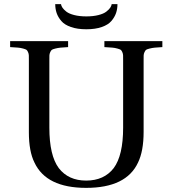

<svg xmlns="http://www.w3.org/2000/svg" viewBox="-20 -890 831 925"><path d="M246.1 -870.1H273.9Q274.9 -861.8 281 -852.8Q287.1 -843.8 300 -833.7Q313 -823.7 337.9 -817.4Q362.8 -811 396 -811Q429.2 -811 454.1 -817.4Q479 -823.7 491.9 -833.7Q504.9 -843.8 511 -852.8Q517.1 -861.8 518.1 -870.1H545.9Q545.9 -847.2 539.1 -827.1Q532.2 -807.1 516.6 -788.8Q501 -770.5 470.2 -759.8Q439.5 -749 396 -749Q352.5 -749 321.8 -759.8Q291 -770.5 275.4 -788.8Q259.8 -807.1 252.9 -827.1Q246.1 -847.2 246.1 -870.1ZM28.8 -663.1V-691.9H308.1V-663.1Q282.7 -661.6 270.8 -660.4Q258.8 -659.2 246.3 -656Q233.9 -652.8 230 -650.1Q226.1 -647.5 222.2 -639.2Q218.3 -630.9 218 -623Q217.8 -615.2 217.8 -599.1V-274.9Q217.8 -141.1 263.2 -80.1Q309.6 -20 395 -20Q481.4 -20 527.8 -80.1Q573.2 -141.1 573.2 -274.9V-599.1Q573.2 -615.2 573 -623Q572.8 -630.9 569.1 -639.2Q565.4 -647.5 561.5 -650.1Q557.6 -652.8 545.2 -656.2Q532.7 -659.7 520.5 -660.6Q508.3 -661.6 482.9 -663.1V-691.9H762.2V-663.1Q736.8 -661.6 724.9 -660.4Q712.9 -659.2 700.4 -656Q688 -652.8 684.1 -650.1Q680.2 -647.5 676.3 -639.2Q672.4 -630.9 672.1 -623Q671.9 -615.2 671.9 -599.1V-254.9Q671.9 -162.1 645 -106.9Q588.4 15.1 395 15.1Q203.1 15.1 146 -106.9Q119.1 -160.6 119.1 -252.9V-599.1Q119.1 -615.2 118.9 -623Q118.7 -630.9 115 -639.2Q111.3 -647.5 107.4 -650.1Q103.5 -652.8 91.1 -656.2Q78.6 -659.7 66.4 -660.6Q54.2 -661.6 28.8 -663.1Z"/></svg>

Font: Heuristica
Style: Regular
Weight: 400
Version: Version 1.0.2